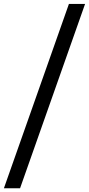

<svg xmlns="http://www.w3.org/2000/svg" viewBox="-54 -832 462 998"><path d="M-33.7 146.5 304.2 -811.5H388.2L50.3 146.5Z"/></svg>

Font: Reddit Sans Condensed Medium
Style: Regular
Weight: 500
Designer: Stephen Hutchings
Foundry: Reddit
Version: Version 1.014